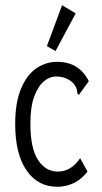

<svg xmlns="http://www.w3.org/2000/svg" viewBox="-20 -702 390 733"><path d="M199 11Q124 11 81 -52Q38 -115 38 -228Q38 -310 60 -363Q82 -416 118.5 -441Q155 -466 198 -466Q282 -466 319 -392L287 -348L282 -340L276 -344Q275 -352 273 -361Q271 -370 261 -383Q235 -410 194 -410Q170 -410 148 -392Q126 -374 111 -334.5Q96 -295 96 -230Q96 -136 125 -91.5Q154 -47 201 -47Q226 -47 247 -59.5Q268 -72 286 -98L314 -47Q291 -17 261.5 -3Q232 11 199 11ZM192 -507 159 -526 217 -682 269 -651Z"/></svg>

Font: Inconsolata ExtraCondensed
Style: Regular
Weight: 400
Width: 2
Monospace: yes
Designer: Raph Levien, Cyreal, Brenton Simpson
Foundry: Raph Levien, Cyreal, Google
Version: Version 3.001; ttfautohint (v1.8.2.53-6de2)